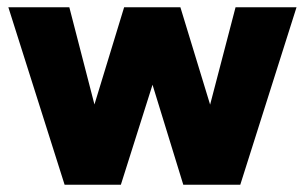

<svg xmlns="http://www.w3.org/2000/svg" viewBox="-20 -509 840 529"><path d="M158 0 3 -489H171L263 -133L213 -132L322 -489H477L586 -132L536 -133L629 -489H797L642 0H485L381 -338H420L313 0Z"/></svg>

Font: Outfit Thin ExtraBold
Style: Regular
Weight: 800
Version: Version 1.100;gftools[0.9.27]